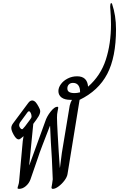

<svg xmlns="http://www.w3.org/2000/svg" viewBox="-20 -1193 759 1223"><path d="M92 4Q92 0 96.5 -13Q101 -26 102 -41L125 -295L130 -325H129L122 -319Q119 -317 112 -311Q105 -305 99 -305Q84 -305 68 -333Q52 -361 52 -378Q52 -392 63 -407Q120 -482 159 -536Q171 -553 185 -553Q196 -553 207 -542Q216 -532 226 -513Q230 -506 233 -498.5Q236 -491 236 -484Q236 -470 225.5 -452Q215 -434 192 -404L166 -141H167L268 -419Q278 -451 302.5 -482Q327 -513 345 -513Q351 -513 351 -506Q351 -501 347 -484.5Q343 -468 343 -443Q343 -418 347.5 -337.5Q352 -257 354 -227L356 -198L361 -125H362L374 -219L424 -520Q430 -544 438 -556V-557H429Q392 -557 372 -572Q352 -587 352 -613Q352 -635 368 -657Q384 -679 411.5 -693Q439 -707 471 -707Q536 -707 541 -641Q621 -711 654 -812.5Q687 -914 687 -1038Q687 -1087 682 -1147V-1153Q682 -1160 683.5 -1166.5Q685 -1173 688 -1173Q693 -1173 694 -1168Q719 -1094 719 -1007Q719 -829 663 -722Q607 -615 487 -557L410 -84Q407 -65 390.5 -43Q374 -21 353 -5.5Q332 10 317 10Q308 10 308 1Q308 -4 312 -22L316 -51Q311 -194 304 -287Q299 -381 299 -391H298L250 -267Q230 -215 222 -189Q214 -163 174 -50Q165 -25 144.5 -7.5Q124 10 102 10Q96 10 94 9Q92 8 92 4ZM490 -605V-609Q490 -635 478.5 -650Q467 -665 445 -665Q428 -665 418.5 -655Q409 -645 409 -630Q409 -614 420.5 -607Q432 -600 456 -600Q470 -600 490 -605ZM126 -373Q139 -386 155 -409L170 -429Q181 -442 181 -451Q181 -462 176 -473Q171 -484 165 -484Q158 -484 153 -475L112 -419Q102 -407 102 -394Q103 -385 109 -377.5Q115 -370 120 -370Q124 -370 126 -373Z"/></svg>

Font: Charm
Style: Regular
Weight: 400
Designer: Katatrad Aksorn Co.,Ltd.
Foundry: Cadson Demak Co.,Ltd.
Version: Version 1.001